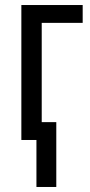

<svg xmlns="http://www.w3.org/2000/svg" viewBox="-20 -557 359 764"><path d="M309 -537H65V0H125V187H204V-71H146V-466H309Z"/></svg>

Font: Noto Sans UI Condensed
Style: Regular
Weight: 400
Width: 3
Designer: Monotype Design Team
Foundry: Monotype Imaging Inc.
Version: Version 1.901